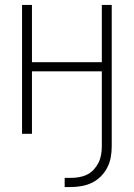

<svg xmlns="http://www.w3.org/2000/svg" viewBox="-20 -540 540 775"><path d="M241 215V178H266Q283 178 300 175Q317 172 332 164.5Q347 157 358.5 144.5Q370 132 377.5 117Q385 102 388 85Q391 68 391 51V-252H109V0H69V-520H109V-289H391V-520H431V51Q431 73 427 95Q423 117 413 136.5Q403 156 387 172Q371 188 351.5 197.5Q332 207 310 211Q288 215 266 215Z"/></svg>

Font: Iosevka SS18 Extralight
Style: Regular
Weight: 200
Monospace: yes
Designer: Belleve Invis
Foundry: Belleve Invis
Version: Version 25.1.1; ttfautohint (v1.8.4)